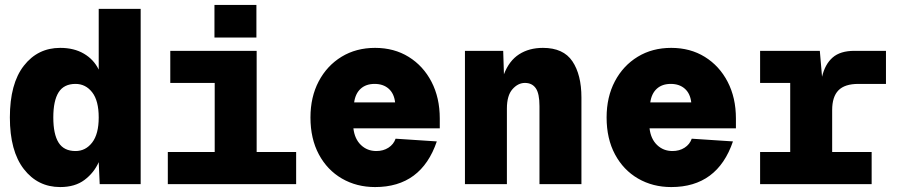

<svg xmlns="http://www.w3.org/2000/svg" viewBox="-20 -746 3640 778"><path d="M224 12Q133 12 76.5 -61Q20 -134 20 -270Q20 -407 76.5 -479.5Q133 -552 224 -552Q280 -552 320 -528.5Q360 -505 380 -464V-710H550V0H384L380 -89Q361 -46 322.5 -17Q284 12 224 12ZM286 -134Q327 -134 353.5 -168.5Q380 -203 380 -270Q380 -338 353.5 -372Q327 -406 286 -406Q239 -406 217.5 -372Q196 -338 196 -270Q196 -202 217.5 -168Q239 -134 286 -134Z M660 0V-130H850V-410H670V-540H1020V-130H1180V0ZM849 -594V-726H1019V-594Z M1500 12Q1425 12 1365.5 -22.5Q1306 -57 1272 -120.5Q1238 -184 1238 -270Q1238 -353 1271.5 -416.5Q1305 -480 1364 -516Q1423 -552 1500 -552Q1577 -552 1636 -515.5Q1695 -479 1728.5 -414.5Q1762 -350 1762 -266V-226H1412Q1417 -183 1442.5 -158.5Q1468 -134 1505 -134Q1533 -134 1554 -147.5Q1575 -161 1583 -184L1750 -173Q1687 12 1500 12ZM1415 -331H1581Q1577 -367 1555 -386.5Q1533 -406 1498 -406Q1463 -406 1441.5 -386.5Q1420 -367 1415 -331Z M1864 0V-540H2019L2022 -445Q2043 -500 2083.5 -526Q2124 -552 2180 -552Q2263 -552 2299.5 -497.5Q2336 -443 2336 -351V0H2166V-316Q2166 -367 2151 -388.5Q2136 -410 2107 -410Q2079 -410 2056.5 -384.5Q2034 -359 2034 -306V0Z M2700 12Q2625 12 2565.5 -22.5Q2506 -57 2472 -120.5Q2438 -184 2438 -270Q2438 -353 2471.5 -416.5Q2505 -480 2564 -516Q2623 -552 2700 -552Q2777 -552 2836 -515.5Q2895 -479 2928.5 -414.5Q2962 -350 2962 -266V-226H2612Q2617 -183 2642.5 -158.5Q2668 -134 2705 -134Q2733 -134 2754 -147.5Q2775 -161 2783 -184L2950 -173Q2887 12 2700 12ZM2615 -331H2781Q2777 -367 2755 -386.5Q2733 -406 2698 -406Q2663 -406 2641.5 -386.5Q2620 -367 2615 -331Z M3060 0V-130H3182V-410H3060V-540H3302L3311 -435Q3323 -486 3354 -513Q3385 -540 3442 -540H3570V-406H3458Q3403 -406 3377.5 -380Q3352 -354 3352 -300V-130H3512V0Z"/></svg>

Font: Geist Mono Black
Style: Regular
Weight: 900
Monospace: yes
Designer: Basement.studio, Andrés Briganti, Mateo Zaragoza
Foundry: Basement.studio, Vercel, Andrés Briganti, Guido Ferreyra, Mateo Zaragoza
Version: Version 1.500; ttfautohint (v1.8.4.7-5d5b)